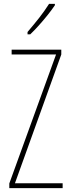

<svg xmlns="http://www.w3.org/2000/svg" viewBox="-20 -970 363 990"><path d="M303 0H28V-24L269 -689H40V-714H296V-689L57 -25H303ZM263 -943Q247 -919 224.5 -891Q202 -863 179 -837.5Q156 -812 136 -793H122V-805Q156 -845 182 -878Q208 -911 233 -950H263Z"/></svg>

Font: Noto Sans Lao UI ExtCond Thin
Style: Regular
Weight: 100
Width: 2
Designer: Monotype Design Team
Foundry: Monotype Imaging Inc.
Version: Version 2.000; ttfautohint (v1.8.4.7-5d5b)